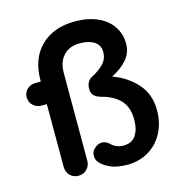

<svg xmlns="http://www.w3.org/2000/svg" viewBox="-110 -835 887 943"><g transform="rotate(-15 333.5 -363.5)"><path d="M632 -211Q632 -147 605 -96.5Q578 -46 530.5 -18Q483 10 423 10Q371 10 336 -5.5Q301 -21 283 -45Q274 -57 274 -75Q274 -101 300 -119Q314 -128 329 -128Q350 -128 369 -109Q379 -99 395 -92.5Q411 -86 428 -86Q472 -86 492 -116.5Q512 -147 512 -195Q512 -260 478 -295.5Q444 -331 384 -346Q359 -353 348 -365.5Q337 -378 337 -398Q337 -436 365 -452Q406 -473 428.5 -497.5Q451 -522 451 -556Q451 -591 423.5 -609Q396 -627 349 -627Q298 -627 267.5 -595Q237 -563 237 -506V-61Q237 -35 220 -17.5Q203 0 177 0Q151 0 134 -17.5Q117 -35 117 -61V-380H91Q65 -380 47.5 -396.5Q30 -413 30 -438Q30 -463 47.5 -479Q65 -495 91 -495H117V-502Q117 -611 181 -674Q245 -737 355 -737Q421 -737 470 -715Q519 -693 544.5 -654Q570 -615 570 -567Q570 -520 539.5 -485.5Q509 -451 462 -428Q534 -402 583 -348Q632 -294 632 -211Z"/></g></svg>

Font: Quicksand
Style: Bold
Weight: 700
Version: Version 3.000